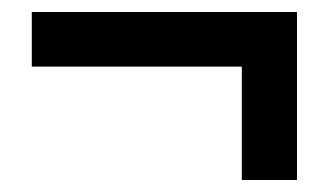

<svg xmlns="http://www.w3.org/2000/svg" viewBox="-20 -371 552 320"><path d="M475 -351H33V-260H383V-71H475Z"/></svg>

Font: fbb
Style: Bold
Weight: 400
Designer: David J. Perry, Michael Sharpe
Version: Version 1.045